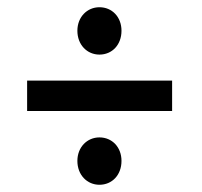

<svg xmlns="http://www.w3.org/2000/svg" viewBox="-20 -595 560 531"><path d="M255 -444C290 -444 316 -471 316 -510C316 -548 290 -575 255 -575C221 -575 194 -548 194 -510C194 -471 221 -444 255 -444ZM194 -150C194 -111 221 -84 255 -84C290 -84 316 -111 316 -150C316 -188 290 -215 255 -215C221 -215 194 -188 194 -150ZM55 -288H456V-372H55Z"/></svg>

Font: Falling Sky
Style: Condensed
Weight: 400
Designer: Paul D. Hunt
Foundry: Adobe Systems Incorporated
Version: Version 1.02